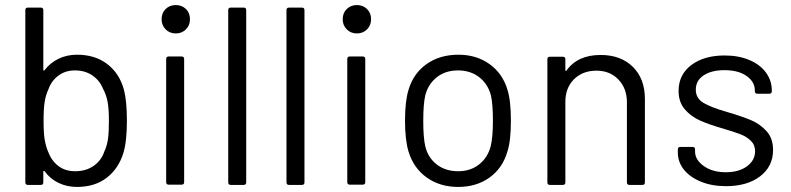

<svg xmlns="http://www.w3.org/2000/svg" viewBox="-20 -730 3121 758"><path d="M481 -253Q481 -171 467 -126Q448 -64 401 -28Q354 8 284 8Q244 8 211 -8Q178 -24 156 -54Q155 -56 153 -55.5Q151 -55 151 -53V-10Q151 0 141 0H90Q80 0 80 -10V-690Q80 -700 90 -700H141Q151 -700 151 -690V-454Q151 -452 152.5 -451.5Q154 -451 156 -453Q178 -482 211 -498Q244 -514 284 -514Q355 -514 403 -477.5Q451 -441 469 -377Q481 -332 481 -253ZM410 -253Q410 -302 404.5 -329.5Q399 -357 387 -379Q374 -412 345 -432Q316 -452 276 -452Q238 -452 210.5 -431.5Q183 -411 171 -377Q161 -356 156.5 -329Q152 -302 152 -253Q152 -205 156.5 -178.5Q161 -152 170 -131Q183 -96 210 -75Q237 -54 277 -54Q319 -54 349.5 -75Q380 -96 392 -132Q402 -153 406 -179.5Q410 -206 410 -253Z M618 -654Q618 -679 634 -694.5Q650 -710 674 -710Q698 -710 714 -694.5Q730 -679 730 -654Q730 -630 714 -614Q698 -598 674 -598Q650 -598 634 -614Q618 -630 618 -654ZM636 -11V-497Q636 -507 646 -507H697Q707 -507 707 -497V-11Q707 -1 697 -1H646Q636 -1 636 -11Z M881 -10V-690Q881 -700 891 -700H942Q952 -700 952 -690V-10Q952 0 942 0H891Q881 0 881 -10Z M1111 -10V-690Q1111 -700 1121 -700H1172Q1182 -700 1182 -690V-10Q1182 0 1172 0H1121Q1111 0 1111 -10Z M1333 -654Q1333 -679 1349 -694.5Q1365 -710 1389 -710Q1413 -710 1429 -694.5Q1445 -679 1445 -654Q1445 -630 1429 -614Q1413 -598 1389 -598Q1365 -598 1349 -614Q1333 -630 1333 -654ZM1351 -11V-497Q1351 -507 1361 -507H1412Q1422 -507 1422 -497V-11Q1422 -1 1412 -1H1361Q1351 -1 1351 -11Z M1593 -131Q1579 -177 1579 -254Q1579 -331 1593 -376Q1612 -440 1664 -477Q1716 -514 1790 -514Q1861 -514 1912.5 -477Q1964 -440 1983 -377Q1997 -334 1997 -254Q1997 -173 1983 -131Q1964 -66 1912.5 -29Q1861 8 1789 8Q1717 8 1665 -29Q1613 -66 1593 -131ZM1917 -152Q1926 -188 1926 -253Q1926 -319 1918 -354Q1906 -399 1871.5 -425.5Q1837 -452 1788 -452Q1739 -452 1705 -425.5Q1671 -399 1659 -354Q1651 -319 1651 -253Q1651 -187 1659 -152Q1670 -107 1704.5 -80.5Q1739 -54 1789 -54Q1837 -54 1871 -80.5Q1905 -107 1917 -152Z M2526 -340V-10Q2526 0 2516 0H2465Q2455 0 2455 -10V-326Q2455 -381 2421.5 -416Q2388 -451 2335 -451Q2280 -451 2246 -417Q2212 -383 2212 -328V-10Q2212 0 2202 0H2151Q2141 0 2141 -10V-496Q2141 -506 2151 -506H2202Q2212 -506 2212 -496V-453Q2212 -451 2213.5 -450Q2215 -449 2216 -451Q2260 -513 2351 -513Q2431 -513 2478.5 -466Q2526 -419 2526 -340Z M2656 -128V-140Q2656 -150 2666 -150H2714Q2724 -150 2724 -140V-132Q2724 -99 2758.5 -74.5Q2793 -50 2845 -50Q2897 -50 2929 -73.5Q2961 -97 2961 -133Q2961 -158 2944.5 -174Q2928 -190 2905.5 -199Q2883 -208 2836 -222Q2780 -238 2744 -254Q2708 -270 2683.5 -298.5Q2659 -327 2659 -371Q2659 -435 2709 -473Q2759 -511 2841 -511Q2896 -511 2938.5 -493Q2981 -475 3004 -443.5Q3027 -412 3027 -373V-370Q3027 -360 3017 -360H2970Q2960 -360 2960 -370V-373Q2960 -407 2927.5 -430Q2895 -453 2840 -453Q2789 -453 2758 -432.5Q2727 -412 2727 -376Q2727 -342 2757 -324Q2787 -306 2850 -288Q2908 -271 2944 -256Q2980 -241 3006 -212.5Q3032 -184 3032 -138Q3032 -73 2981 -34Q2930 5 2846 5Q2790 5 2746.5 -13Q2703 -31 2679.5 -61Q2656 -91 2656 -128Z"/></svg>

Font: Barlow
Style: Regular
Weight: 400
Designer: Jeremy Tribby
Foundry: Tribby Type
Version: Version 1.408;December 10, 2018;FontCreator 11.5.0.2430 64-b